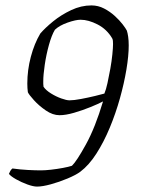

<svg xmlns="http://www.w3.org/2000/svg" viewBox="-20 -585 534 710"><path d="M117 105Q103 105 81 97Q59 89 39.5 78Q20 67 13 58Q16 52 18 47.5Q20 43 26 38Q54 42 82.5 43.5Q111 45 131 45Q147 45 169 42.5Q191 40 212.5 36Q234 32 246 28Q263 12 297.5 -50.5Q332 -113 361 -210Q344 -201 314.5 -189Q285 -177 254 -168Q223 -159 200 -159Q175 -159 149.5 -176.5Q124 -194 105.5 -214.5Q87 -235 83 -244Q82 -252 81.5 -259.5Q81 -267 81 -276Q81 -326 94 -375Q107 -424 129 -461Q147 -482 176.5 -506Q206 -530 243 -547.5Q280 -565 318 -565Q343 -565 365 -553.5Q387 -542 404.5 -526Q422 -510 433.5 -495Q445 -480 449 -472Q452 -463 454 -449Q456 -435 456 -417Q456 -379 447.5 -328Q439 -277 423.5 -221.5Q408 -166 386 -113Q364 -60 336.5 -17Q309 26 277 50Q261 62 230 75Q199 88 168 96.5Q137 105 117 105ZM237 -214Q253 -214 279.5 -219Q306 -224 331 -230Q356 -236 366 -239Q372 -253 377.5 -278Q383 -303 388 -331Q393 -359 395.5 -384Q398 -409 398 -422Q398 -429 397.5 -434Q397 -439 395 -443Q375 -477 341 -494.5Q307 -512 278 -512Q260 -512 230 -501.5Q200 -491 183 -475Q171 -455 161 -419Q151 -383 145.5 -345.5Q140 -308 140 -285Q140 -280 140 -274.5Q140 -269 141 -264Q150 -251 168.5 -239.5Q187 -228 206.5 -221Q226 -214 237 -214Z"/></svg>

Font: Texturina 72pt 72pt Thin
Style: Italic
Weight: 100
Italic angle: -11°
Designer: Guillermo Torres Carreño
Foundry: Omnibus-Type
Version: Version 1.002; ttfautohint (v1.8.3)